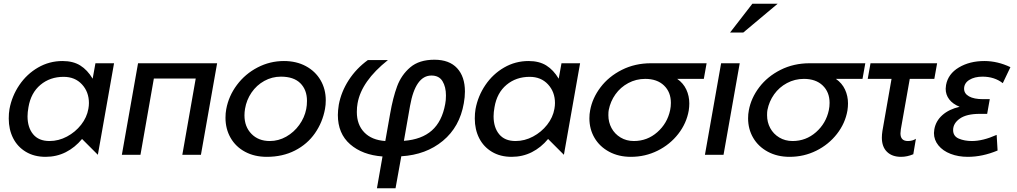

<svg xmlns="http://www.w3.org/2000/svg" viewBox="-20 -832 5468 1032"><path d="M322 -419Q383 -419 420.5 -378.5Q458 -338 458 -278Q458 -264 455 -247Q447 -201 416 -161.5Q385 -122 340 -98Q295 -74 246 -74Q188 -74 158 -110.5Q128 -147 128 -207Q128 -228 133 -256Q146 -333 197.5 -376Q249 -419 322 -419ZM593 -492H493L478 -409Q450 -456 411.5 -480Q373 -504 316 -504Q245 -504 184.5 -469Q124 -434 84 -375Q44 -316 31 -246Q27 -223 27 -195Q27 -136 50.5 -89.5Q74 -43 119 -16Q164 11 225 11Q284 11 333.5 -14Q383 -39 421 -85L506 0Z M722 -492 635 0H735L807 -410H1032L960 0H1060L1147 -492Z M1727 -247Q1731 -268 1731 -293Q1731 -353 1703 -401Q1675 -449 1624 -476.5Q1573 -504 1506 -504Q1431 -504 1364.5 -469.5Q1298 -435 1253.5 -375.5Q1209 -316 1196 -245Q1192 -224 1192 -199Q1192 -139 1219.5 -91Q1247 -43 1297.5 -16Q1348 11 1414 11Q1499 11 1565.5 -23Q1632 -57 1673 -116Q1714 -175 1727 -247ZM1630 -290Q1630 -266 1626 -246Q1617 -200 1588.5 -160.5Q1560 -121 1518.5 -97.5Q1477 -74 1430 -74Q1369 -74 1331.5 -112.5Q1294 -151 1294 -212Q1294 -229 1297 -247Q1305 -295 1332 -334.5Q1359 -374 1400.5 -397Q1442 -420 1490 -420Q1559 -420 1594.5 -384.5Q1630 -349 1630 -290Z M2373 -273Q2377 -292 2377 -319Q2377 -365 2358.5 -395.5Q2340 -426 2299 -426Q2213 -426 2184 -263L2151 -75Q2246 -82 2301 -130.5Q2356 -179 2373 -273ZM1796 -214Q1796 -237 1801 -269Q1814 -339 1854.5 -401.5Q1895 -464 1957 -509H2065Q1923 -396 1902 -277Q1898 -256 1898 -230Q1898 -162 1938 -120.5Q1978 -79 2051 -74L2077 -221Q2092 -307 2114.5 -368Q2137 -429 2185 -470Q2233 -511 2315 -511Q2395 -511 2437 -465.5Q2479 -420 2479 -340Q2479 -310 2473 -277Q2451 -150 2360.5 -75Q2270 0 2137 8L2106 180H2006L2036 9Q1928 1 1862 -56.5Q1796 -114 1796 -214Z M2827 -419Q2888 -419 2925.5 -378.5Q2963 -338 2963 -278Q2963 -264 2960 -247Q2952 -201 2921 -161.5Q2890 -122 2845 -98Q2800 -74 2751 -74Q2693 -74 2663 -110.5Q2633 -147 2633 -207Q2633 -228 2638 -256Q2651 -333 2702.5 -376Q2754 -419 2827 -419ZM3098 -492H2998L2983 -409Q2955 -456 2916.5 -480Q2878 -504 2821 -504Q2750 -504 2689.5 -469Q2629 -434 2589 -375Q2549 -316 2536 -246Q2532 -223 2532 -195Q2532 -136 2555.5 -89.5Q2579 -43 2624 -16Q2669 11 2730 11Q2789 11 2838.5 -14Q2888 -39 2926 -85L3011 0Z M3685 -276Q3685 -258 3682 -238Q3670 -169 3625.5 -112Q3581 -55 3514.5 -22Q3448 11 3371 11Q3305 11 3254 -16.5Q3203 -44 3175.5 -91Q3148 -138 3148 -196Q3148 -219 3152 -239Q3164 -305 3208 -363Q3252 -421 3322.5 -456.5Q3393 -492 3479 -492H3778L3763 -408H3620Q3653 -385 3669 -350.5Q3685 -316 3685 -276ZM3582 -240Q3586 -259 3586 -279Q3586 -337 3549 -372.5Q3512 -408 3448 -408Q3399 -408 3357 -385.5Q3315 -363 3288 -325Q3261 -287 3252 -241Q3250 -232 3250 -213Q3250 -175 3267 -143.5Q3284 -112 3315.5 -93Q3347 -74 3387 -74Q3459 -74 3513 -121.5Q3567 -169 3582 -240Z M3956 -492H3856L3769 0H3869ZM3904 -657H3975L4160 -812H4024Z M4538 -276Q4538 -258 4535 -238Q4523 -169 4478.5 -112Q4434 -55 4367.5 -22Q4301 11 4224 11Q4158 11 4107 -16.5Q4056 -44 4028.5 -91Q4001 -138 4001 -196Q4001 -219 4005 -239Q4017 -305 4061 -363Q4105 -421 4175.5 -456.5Q4246 -492 4332 -492H4631L4616 -408H4473Q4506 -385 4522 -350.5Q4538 -316 4538 -276ZM4435 -240Q4439 -259 4439 -279Q4439 -337 4402 -372.5Q4365 -408 4301 -408Q4252 -408 4210 -385.5Q4168 -363 4141 -325Q4114 -287 4105 -241Q4103 -232 4103 -213Q4103 -175 4120 -143.5Q4137 -112 4168.5 -93Q4200 -74 4240 -74Q4312 -74 4366 -121.5Q4420 -169 4435 -240Z M5017 -492 5002 -408H4870L4822 -137Q4820 -121 4820 -115Q4820 -74 4860 -74Q4885 -74 4903 -86L4889 -3Q4856 11 4823 11Q4775 11 4747.5 -16Q4720 -43 4720 -92Q4720 -109 4723 -128L4772 -408H4644L4659 -492Z M5204 -74Q5263 -74 5337 -107L5342 -23Q5261 11 5182 11Q5131 11 5089.5 -5Q5048 -21 5024 -50.5Q5000 -80 5000 -117Q5000 -123 5002 -137Q5010 -182 5045.5 -213.5Q5081 -245 5138 -258Q5101 -273 5082 -298Q5063 -323 5063 -355Q5063 -361 5065 -375Q5076 -435 5134 -469.5Q5192 -504 5271 -504Q5342 -504 5411 -471L5370 -385Q5325 -420 5261 -420Q5218 -420 5190 -402.5Q5162 -385 5162 -355Q5162 -329 5188.5 -314Q5215 -299 5264 -299H5300L5286 -220H5246Q5175 -220 5139 -194.5Q5103 -169 5103 -133Q5103 -100 5133.5 -87Q5164 -74 5204 -74Z"/></svg>

Font: Geom
Style: Italic
Weight: 400
Italic angle: -10°
Version: Version 1.102